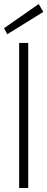

<svg xmlns="http://www.w3.org/2000/svg" viewBox="-23 -933 235 953"><path d="M72 0V-720H117V0ZM13 -763 -3 -793 169 -913 192 -874Z"/></svg>

Font: DM Sans 10pt ExtraLight
Style: Regular
Weight: 250
Version: Version 4.004;gftools[0.9.30]